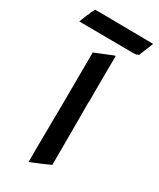

<svg xmlns="http://www.w3.org/2000/svg" viewBox="-259 -840 766 924"><g transform="rotate(30 124.0 -377.5)"><path d="M-13 -775H-19C-23 -767 -21 -770 -28 -758C-31 -753 -33 -749 -33 -748C-33 -741 -33 -746 -41 -729C-42 -726 -44 -719 -46 -715C-50 -706 -53 -698 -57 -688L250 -686C252 -687 252 -687 261 -687C263 -688 262 -689 263 -689C263 -690 270 -691 272 -692H273V-693L305 -772C268 -772 4 -776 -13 -775ZM178 -28C177 -29 172 -28 170 -27L176 -30V-37C176 -292 177 -369 176 -377C176 -376 177 -375 177 -374V-433C177 -437 177 -551 178 -625V-632C173 -631 172 -630 171 -630H170C162 -626 83 -595 74 -591C74 -479 71 -104 70 -68V20C76 17 185 -26 178 -28Z"/></g></svg>

Font: HIVNotRetro
Style: Regular
Weight: 400
Designer: Feorag
Foundry: Feorag
Version: Version 1.000;PS 001.000;hotconv 1.0.88;makeotf.lib2.5.64775